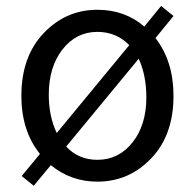

<svg xmlns="http://www.w3.org/2000/svg" viewBox="-20 -589 645 636"><path d="M439.5 -394.5 199.2 -103.5Q240.2 -59.6 302.7 -59.6Q373 -59.6 418.9 -117.2Q464.8 -174.8 464.8 -266.6Q464.8 -338.9 439.5 -394.5ZM168 -148.4 408.2 -439.5Q365.2 -483.4 302.7 -483.4Q232.4 -483.4 187 -425.3Q141.6 -367.2 141.6 -275.4Q141.6 -203.1 168 -148.4ZM554.7 -536.1 495.1 -462.9Q554.7 -385.7 554.7 -271.5Q554.7 -141.6 481 -64.5Q407.2 12.7 302.7 12.7Q214.8 12.7 148.4 -42L91.8 26.4L51.8 -5.9L112.3 -79.1Q50.8 -155.3 50.8 -271.5Q50.8 -401.4 124.5 -479Q198.2 -556.6 302.7 -556.6Q393.6 -556.6 458 -501L513.7 -569.3Z"/></svg>

Font: GenYoGothic TW TTF Regular
Style: Regular
Weight: 400
Version: Version 1.300